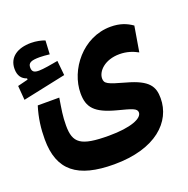

<svg xmlns="http://www.w3.org/2000/svg" viewBox="-132 -565 833 852"><g transform="rotate(-20 285.0 -139.5)"><path d="M266.1 176.8C463.4 176.8 559.6 81.5 559.6 -28.8C559.6 -83.5 541 -118.7 439 -146.5C357.9 -168.9 345.2 -175.3 345.2 -199.7C345.2 -232.9 383.8 -274.9 454.1 -274.9C489.3 -274.9 517.1 -264.6 540 -252L560.1 -371.6C533.7 -390.1 503.4 -402.8 458.5 -402.8C326.7 -402.8 232.9 -280.8 232.9 -170.4C232.9 -104 260.3 -70.3 359.4 -44.4C425.3 -27.3 447.3 -21.5 447.3 -2.4C447.3 25.4 392.1 49.3 287.6 49.3C153.3 49.3 123.5 24.4 123.5 -58.1C123.5 -102.5 128.9 -129.9 137.7 -185.1H36.1C19.5 -131.8 13.7 -83 13.7 -32.7C13.7 114.7 93.8 176.8 266.1 176.8ZM-10.7 -228.5 192.4 -271.5 185.5 -340.8C156.2 -335.4 114.7 -328.1 94.7 -328.1C72.8 -328.1 62 -333.5 62 -354.5C62 -377 77.6 -383.3 117.7 -383.3C128.9 -383.3 148.4 -381.8 163.6 -379.9L167 -444.3C150.9 -450.7 126.5 -456.1 102.1 -456.1C39.1 -456.1 -5.4 -427.7 -5.4 -372.1C-5.4 -340.8 8.3 -321.8 32.7 -314V-308.1L-16.1 -295.9Z"/></g></svg>

Font: Cascadia Mono SemiBold
Style: Regular
Weight: 600
Monospace: yes
Designer: Aaron Bell
Foundry: Saja Typeworks
Version: Version 2404.023